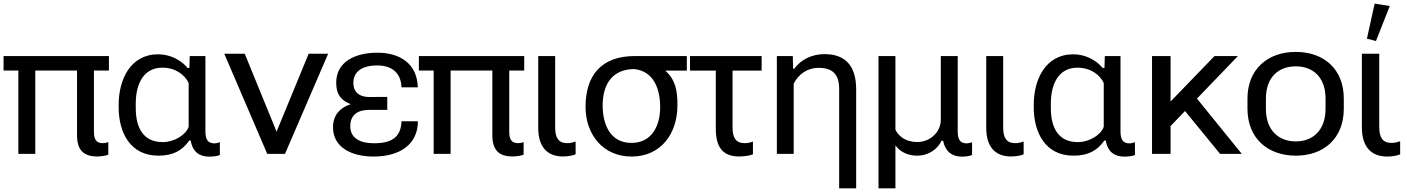

<svg xmlns="http://www.w3.org/2000/svg" viewBox="-24 -848 7755 1058"><path d="M-4.4 -459.5H77.1V0H170.4V-459.5H400.4V-104C400.4 -23.4 434.1 14.2 511.7 14.2C527.8 14.2 559.1 10.7 572.8 4.4V-65.4C563 -61 552.2 -59.1 542 -59.1C505.4 -59.1 493.7 -82 493.7 -120.6V-459.5H576.2V-539.1H-4.4Z M848.6 9.8C927.2 9.8 979.5 -16.6 1019 -73.7H1026.9C1037.1 -10.3 1076.2 15.1 1128.9 15.1C1145 15.1 1173.3 13.2 1187.5 5.9V-64.5C1177.2 -60.5 1167.5 -58.1 1157.7 -58.1C1119.6 -58.1 1107.9 -81.5 1107.9 -124.5V-539.1H1021.5L1019.5 -473.6H1009.8C973.6 -517.6 913.1 -548.8 847.7 -548.8C692.9 -548.8 629.9 -407.2 629.9 -271.5V-256.3C629.9 -119.6 692.4 9.8 848.6 9.8ZM872.6 -64.9C764.6 -64.9 724.1 -145.5 724.1 -252V-277.3C724.1 -382.8 765.1 -475.1 870.6 -475.1C942.9 -475.1 994.6 -436 1015.6 -390.6V-149.4C1000.5 -104.5 936 -64.9 872.6 -64.9Z M1546.4 0 1784.2 -551.8H1676.8L1500 -122.6L1324.7 -551.8H1211.9L1448.7 0Z M2034.2 14.6C2179.7 14.6 2278.3 -52.2 2278.8 -179.7H2188.5C2185.1 -91.8 2134.8 -58.6 2036.6 -58.6C1954.6 -58.6 1906.2 -90.8 1906.2 -151.9C1906.2 -216.8 1948.7 -242.7 2011.7 -242.7H2109.9V-314L2011.7 -313.5C1963.4 -313 1923.3 -334.5 1923.3 -391.1C1923.3 -452.1 1968.8 -487.3 2054.7 -487.3C2140.6 -487.3 2185.5 -441.9 2188.5 -366.7H2278.3C2274.9 -498.5 2178.2 -557.6 2055.7 -557.6C1933.1 -557.6 1828.6 -507.8 1828.6 -392.1C1828.6 -324.7 1858.4 -293 1908.7 -273.9C1851.6 -256.3 1811 -214.4 1811 -147C1811 -35.2 1913.6 14.6 2034.2 14.6Z M2284.2 -459.5H2365.7V0H2459V-459.5H2689V-104C2689 -23.4 2722.7 14.2 2800.3 14.2C2816.4 14.2 2847.7 10.7 2861.3 4.4V-65.4C2851.6 -61 2840.8 -59.1 2830.6 -59.1C2793.9 -59.1 2782.2 -82 2782.2 -120.6V-459.5H2864.7V-539.1H2284.2Z M3078.1 14.2C3103 14.2 3129.4 10.3 3147.9 2.4V-67.9C3132.8 -63 3118.2 -59.1 3101.6 -59.1C3053.2 -59.1 3035.2 -89.8 3035.2 -144.5V-539.1H2941.9V-143.1C2941.9 -38.6 2991.7 14.2 3078.1 14.2Z M3455.6 14.6C3620.1 14.6 3709 -113.8 3709 -267.6C3709 -351.1 3698.2 -406.7 3642.6 -459H3760.7V-539.1H3473.6C3290 -539.1 3202.6 -433.1 3202.6 -258.8C3202.6 -107.4 3298.8 14.6 3455.6 14.6ZM3455.6 -60.5C3336.9 -60.5 3296.9 -164.6 3296.9 -267.1C3296.9 -385.7 3352.1 -467.3 3471.2 -467.3C3582 -455.6 3613.8 -351.6 3613.8 -257.3C3613.8 -157.2 3569.3 -60.5 3455.6 -60.5Z M3778.3 -459H3920.4V-138.2C3920.4 -33.7 3961.4 14.2 4048.8 14.2C4073.2 14.2 4109.4 9.8 4125 2.4V-67.9C4111.3 -62.5 4095.2 -59.1 4079.6 -59.1C4030.8 -59.1 4012.7 -89.4 4012.7 -144.5V-459H4172.9V-539.1H3778.3Z M4600.1 189.9H4693.8V-355.5C4693.8 -482.4 4636.7 -549.8 4519.5 -549.8C4454.6 -549.8 4391.1 -522.9 4353.5 -469.7H4346.2L4344.7 -539.1H4256.8V0H4349.6V-387.2C4376 -438.5 4423.8 -474.1 4486.8 -474.1C4564 -474.1 4600.1 -438.5 4600.1 -358.4Z M4816.9 189.9H4910.2V-47.4C4932.6 -13.2 4977.5 9.8 5028.8 9.8C5094.7 9.8 5143.6 -27.8 5164.1 -72.3H5172.9C5184.6 -13.2 5222.2 14.6 5274.4 15.1C5292.5 15.1 5316.4 13.7 5332.5 5.9V-64C5322.3 -60.1 5311.5 -58.1 5302.7 -58.1C5265.1 -58.1 5253.4 -82 5253.4 -124V-539.1H5160.2V-188.5C5160.2 -118.2 5099.6 -65.4 5030.8 -65.4C4962.9 -65.4 4925.8 -100.6 4910.2 -133.3V-539.1H4816.9Z M5546.9 14.2C5571.8 14.2 5598.1 10.3 5616.7 2.4V-67.9C5601.6 -63 5586.9 -59.1 5570.3 -59.1C5522 -59.1 5503.9 -89.8 5503.9 -144.5V-539.1H5410.6V-143.1C5410.6 -38.6 5460.4 14.2 5546.9 14.2Z M5891.1 9.8C5969.7 9.8 6022 -16.6 6061.5 -73.7H6069.3C6079.6 -10.3 6118.7 15.1 6171.4 15.1C6187.5 15.1 6215.8 13.2 6230 5.9V-64.5C6219.7 -60.5 6210 -58.1 6200.2 -58.1C6162.1 -58.1 6150.4 -81.5 6150.4 -124.5V-539.1H6064L6062 -473.6H6052.2C6016.1 -517.6 5955.6 -548.8 5890.1 -548.8C5735.4 -548.8 5672.4 -407.2 5672.4 -271.5V-256.3C5672.4 -119.6 5734.9 9.8 5891.1 9.8ZM5915 -64.9C5807.1 -64.9 5766.6 -145.5 5766.6 -252V-277.3C5766.6 -382.8 5807.6 -475.1 5913.1 -475.1C5985.4 -475.1 6037.1 -436 6058.1 -390.6V-149.4C6043 -104.5 5978.5 -64.9 5915 -64.9Z M6797.4 -539.1H6668.5L6426.3 -288.6V-539.1H6324.2V0H6426.3V-153.3L6505.9 -236.3L6699.2 0H6818.8L6571.8 -304.7Z M7116.2 9.8C7270.5 9.8 7380.9 -85 7380.9 -249V-304.7C7380.9 -467.8 7270.5 -562 7116.2 -562C6962.9 -562 6850.1 -467.8 6850.1 -304.7V-249C6850.1 -85 6962.9 9.8 7116.2 9.8ZM7116.2 -68.8C7022.9 -68.8 6951.7 -128.4 6951.7 -249V-304.7C6951.7 -424.3 7022.9 -482.4 7116.2 -482.4C7209.5 -482.4 7280.3 -424.3 7280.3 -304.7V-249C7280.3 -128.9 7209.5 -68.8 7116.2 -68.8Z M7620.1 14.6C7645.5 14.6 7672.4 10.7 7691.4 2.4V-69.3C7675.8 -64.5 7661.1 -60.5 7644 -60.5C7594.2 -60.5 7576.2 -91.8 7576.2 -147.9V-551.8H7480.5V-146.5C7480.5 -39.6 7531.2 14.6 7620.1 14.6ZM7558.1 -622.1 7634.3 -814.9 7550.8 -828.1 7508.3 -634.8Z"/></svg>

Font: Winston
Style: Regular
Weight: 400
Designer: Vernon Adams, Kim Jin-seong, David Berlow, Cristiano Sobral
Foundry: The Winston Project Authors
Version: Version 3.004